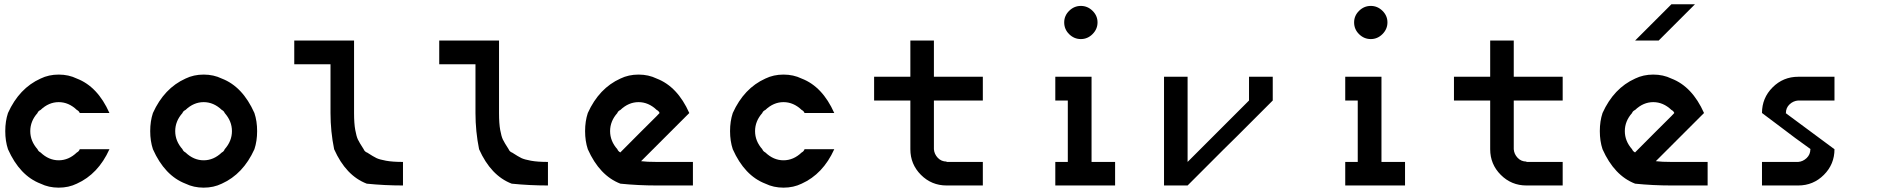

<svg xmlns="http://www.w3.org/2000/svg" viewBox="-20 -853 8707 883"><path d="M333.3 -8.3Q295.8 10 250 10Q204.2 10 166.7 -8.3Q70.8 -45 16.7 -166.7Q4.2 -204.2 4.2 -250Q4.2 -295.8 16.7 -333.3Q68.3 -447.5 166.7 -491.7Q204.2 -510 250 -510Q295.8 -510 333.3 -491.7Q429.2 -455 483.3 -333.3H346.7Q343.3 -342.5 333.3 -347.5Q295.8 -383.3 250 -383.3Q204.2 -383.3 166.7 -347.5Q155 -341.7 152.5 -333.3Q119.2 -295.8 119.2 -250Q119.2 -204.2 152.5 -166.7Q155.8 -157.5 166.7 -151.7Q204.2 -115.8 250 -115.8Q295.8 -115.8 333.3 -151.7Q343.3 -156.7 346.7 -166.7H483.3Q431.7 -52.5 333.3 -8.3Z M1000 -8.3Q962.5 10 916.7 10Q870.8 10 833.3 -8.3Q737.5 -45 683.3 -166.7Q670.8 -204.2 670.8 -250Q670.8 -295.8 683.3 -333.3Q735 -447.5 833.3 -491.7Q870.8 -510 916.7 -510Q962.5 -510 1000 -491.7Q1095.8 -455 1150 -333.3Q1162.5 -295.8 1162.5 -250Q1162.5 -204.2 1150 -166.7Q1098.3 -52.5 1000 -8.3ZM1000 -151.7Q1010 -156.7 1013.3 -166.7Q1046.7 -204.2 1046.7 -250Q1046.7 -295.8 1013.3 -333.3Q1010 -342.5 1000 -347.5Q962.5 -383.3 916.7 -383.3Q870.8 -383.3 833.3 -347.5Q821.7 -341.7 819.2 -333.3Q785.8 -295.8 785.8 -250Q785.8 -204.2 819.2 -166.7Q822.5 -157.5 833.3 -151.7Q870.8 -115.8 916.7 -115.8Q962.5 -115.8 1000 -151.7Z M1666.7 -152.5Q1697.5 -132.5 1711.7 -125.8Q1725.8 -119.2 1755.4 -113.8Q1785 -108.3 1833.3 -108.3V0Q1748.3 0 1666.7 -8.3Q1570.8 -45 1516.7 -166.7Q1500 -248.3 1500 -333.3V-557.5H1333.3V-666.7H1608.3V-333.3Q1608.3 -285 1613.8 -255.4Q1619.2 -225.8 1625.8 -211.7Q1632.5 -197.5 1652.5 -166.7Q1655.8 -157.5 1666.7 -151.7Z M2333.3 -152.5Q2364.2 -132.5 2378.3 -125.8Q2392.5 -119.2 2422.1 -113.8Q2451.7 -108.3 2500 -108.3V0Q2415 0 2333.3 -8.3Q2237.5 -45 2183.3 -166.7Q2166.7 -248.3 2166.7 -333.3V-557.5H2000V-666.7H2275V-333.3Q2275 -285 2280.4 -255.4Q2285.8 -225.8 2292.5 -211.7Q2299.2 -197.5 2319.2 -166.7Q2322.5 -157.5 2333.3 -151.7Z M3000 0Q2915 0 2833.3 -8.3Q2737.5 -45 2683.3 -166.7Q2670.8 -204.2 2670.8 -250Q2670.8 -295.8 2683.3 -333.3Q2735 -447.5 2833.3 -491.7Q2870.8 -510 2916.7 -510Q2962.5 -510 3000 -491.7Q3095.8 -455 3150 -333.3L2928.3 -111.7Q2955 -108.3 3000 -108.3H3166.7V0ZM2833.3 -152.5Q2865 -185 2925 -244.6Q2985 -304.2 3000 -319.2L3013.3 -333.3Q3010 -342.5 3000 -347.5Q2962.5 -383.3 2916.7 -383.3Q2870.8 -383.3 2833.3 -347.5Q2821.7 -341.7 2819.2 -333.3Q2785.8 -295.8 2785.8 -250Q2785.8 -204.2 2819.2 -166.7Q2822.5 -157.5 2833.3 -151.7Z M3666.7 -8.3Q3629.2 10 3583.3 10Q3537.5 10 3500 -8.3Q3404.2 -45 3350 -166.7Q3337.5 -204.2 3337.5 -250Q3337.5 -295.8 3350 -333.3Q3401.7 -447.5 3500 -491.7Q3537.5 -510 3583.3 -510Q3629.2 -510 3666.7 -491.7Q3762.5 -455 3816.7 -333.3H3680Q3676.7 -342.5 3666.7 -347.5Q3629.2 -383.3 3583.3 -383.3Q3537.5 -383.3 3500 -347.5Q3488.3 -341.7 3485.8 -333.3Q3452.5 -295.8 3452.5 -250Q3452.5 -204.2 3485.8 -166.7Q3489.2 -157.5 3500 -151.7Q3537.5 -115.8 3583.3 -115.8Q3629.2 -115.8 3666.7 -151.7Q3676.7 -156.7 3680 -166.7H3816.7Q3765 -52.5 3666.7 -8.3Z M4333.3 0Q4264.2 0 4215.4 -48.8Q4166.7 -97.5 4166.7 -166.7V-390.8H4000V-500H4166.7V-666.7H4275V-500H4500V-390.8H4275V-166.7Q4276.7 -144.2 4292.9 -127.1Q4309.2 -110 4333.3 -110V-108.3H4500V0Z M4874.2 -750Q4874.2 -780.8 4897.1 -803.3Q4920 -825.8 4950.8 -825.8Q4981.7 -825.8 5004.6 -803.3Q5027.5 -780.8 5027.5 -750Q5027.5 -719.2 5004.6 -696.2Q4981.7 -673.3 4950.8 -673.3Q4920 -673.3 4897.1 -695.8Q4874.2 -718.3 4874.2 -750ZM5108.3 0H4833.3V-108.3H4890.8V-390.8H4833.3V-500H5000V-108.3H5108.3Z M5608.3 -166.7Q5475.8 -33.3 5441.7 0H5333.3V-500H5441.7V-108.3L5724.2 -390.8V-500H5833.3V-390.8Q5798.3 -356.7 5666.7 -224.2Z M6207.5 -750Q6207.5 -780.8 6230.4 -803.3Q6253.3 -825.8 6284.2 -825.8Q6315 -825.8 6337.9 -803.3Q6360.8 -780.8 6360.8 -750Q6360.8 -719.2 6337.9 -696.2Q6315 -673.3 6284.2 -673.3Q6253.3 -673.3 6230.4 -695.8Q6207.5 -718.3 6207.5 -750ZM6441.7 0H6166.7V-108.3H6224.2V-390.8H6166.7V-500H6333.3V-108.3H6441.7Z M7000 0Q6930.8 0 6882.1 -48.8Q6833.3 -97.5 6833.3 -166.7V-390.8H6666.7V-500H6833.3V-666.7H6941.7V-500H7166.7V-390.8H6941.7V-166.7Q6943.3 -144.2 6959.6 -127.1Q6975.8 -110 7000 -110V-108.3H7166.7V0Z M7666.7 0Q7581.7 0 7500 -8.3Q7404.2 -45 7350 -166.7Q7337.5 -204.2 7337.5 -250Q7337.5 -295.8 7350 -333.3Q7401.7 -447.5 7500 -491.7Q7537.5 -510 7583.3 -510Q7629.2 -510 7666.7 -491.7Q7762.5 -455 7816.7 -333.3L7595 -111.7Q7621.7 -108.3 7666.7 -108.3H7833.3V0ZM7500 -152.5Q7531.7 -185 7591.7 -244.6Q7651.7 -304.2 7666.7 -319.2L7680 -333.3Q7676.7 -342.5 7666.7 -347.5Q7629.2 -383.3 7583.3 -383.3Q7537.5 -383.3 7500 -347.5Q7488.3 -341.7 7485.8 -333.3Q7452.5 -295.8 7452.5 -250Q7452.5 -204.2 7485.8 -166.7Q7489.2 -157.5 7500 -151.7ZM7775 -833.3Q7642.5 -700 7608.3 -666.7H7500L7666.7 -833.3Z M8250 -108.3Q8271.7 -110 8288.8 -126.2Q8305.8 -142.5 8305.8 -166.7H8307.5Q8273.3 -190.8 8236.2 -218.3Q8199.2 -245.8 8153.3 -280.8Q8107.5 -315.8 8083.3 -333.3Q8083.3 -402.5 8132.1 -451.2Q8180.8 -500 8250 -500H8416.7V-390.8H8250Q8227.5 -389.2 8210.4 -373.3Q8193.3 -357.5 8193.3 -333.3H8191.7Q8201.7 -326.7 8416.7 -166.7Q8416.7 -97.5 8367.9 -48.8Q8319.2 0 8250 0H8083.3V-108.3Z"/></svg>

Font: 0xA000-Mono
Style: Mono-Bold
Weight: 700
Version: Version 0.1